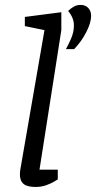

<svg xmlns="http://www.w3.org/2000/svg" viewBox="-20 -748 386 772"><path d="M123.3 3.7Q102.5 3.7 88.2 -1.1Q73.9 -6 67 -17.5Q60.1 -29 60.1 -46.9Q60.1 -51.9 60.5 -57.7Q61 -63.5 62.1 -68.6L158.8 -626.8L79.9 -643.1V-679.9L226.6 -698.9V-626.8L138.8 -65.8H212.3V-26.6Q210.2 -25.4 197.7 -17.8Q185.3 -10.3 165.9 -3.3Q146.5 3.7 123.3 3.7ZM245 -550.5Q253.6 -565 265.4 -591.9Q277.2 -618.9 277.2 -645.3Q277.2 -662.2 271 -676.6Q264.9 -691 253.9 -703.9Q265.1 -715 277.4 -721.7Q289.8 -728.3 304.1 -728.3Q322.9 -728.3 334.6 -716.3Q346.3 -704.3 346.3 -683.9Q346.3 -657.1 327.4 -619.8Q308.6 -582.5 278.3 -550.5Z"/></svg>

Font: Faustina Light
Style: Italic
Weight: 300
Italic angle: -8°
Designer: Alfonso Garcia
Foundry: http://www.omnibus-type.com
Version: Version 1.200